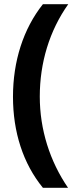

<svg xmlns="http://www.w3.org/2000/svg" viewBox="-20 -739 369 917"><path d="M42 -277C42 -109 90 42 185 158H305C218 31 170 -120 170 -278C170 -439 216 -592 306 -719H185C91 -601 42 -446 42 -277Z"/></svg>

Font: Noto Sans Arabic UI SmCn
Style: Bold
Weight: 700
Width: 4
Designer: Monotype Design Team, Nadine Chahine and Nizar Qandah
Foundry: Monotype Imaging Inc.
Version: Version 2.010